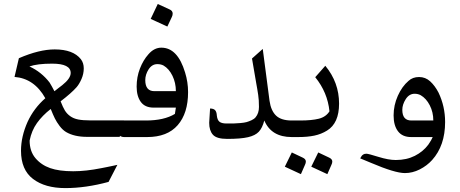

<svg xmlns="http://www.w3.org/2000/svg" viewBox="-20 -691 2317 968"><path d="M336.4 -323.2Q336.4 -370.1 242.7 -370.1Q168 -370.1 128.4 -356Q189 -328.1 230 -274.9Q241.7 -255.9 254.4 -231Q259.8 -235.4 272.7 -245.4Q285.6 -255.4 293.9 -261.7Q336.4 -295.4 336.4 -323.2ZM255.9 -441.9Q348.6 -441.9 387.7 -392.6Q402.3 -373.5 402.3 -346.2Q402.3 -318.8 390.9 -292.7Q379.4 -266.6 366.2 -251.5Q339.4 -221.2 285.6 -180.2Q296.9 -150.9 306.9 -134.3Q316.9 -117.7 333.7 -105.5Q350.6 -93.3 374.3 -88.6Q397.9 -84 435.1 -84H605L583.5 -1H418.5Q354.5 -1 313 -25.4Q295.4 -36.1 280.5 -55.9Q265.6 -75.7 256.6 -93.8Q247.6 -111.8 235.8 -141.6Q193.8 -108.9 166.5 -70.8Q139.2 -32.7 129.4 17.6Q129.4 71.3 158.4 106Q187.5 140.6 232.7 156.5Q277.8 172.4 349.1 172.4Q413.1 172.4 491.2 156.7Q510.7 152.8 517.3 151.6Q523.9 150.4 545.4 145.8Q566.9 141.1 571.8 140.1L527.3 226.1Q412.1 257.3 309.6 257.3Q207 257.3 146.5 211.2Q85.9 165 85.9 69.3Q85.9 -2.4 119.1 -76.7Q150.9 -145.5 208.5 -195.8Q152.8 -295.4 53.2 -303.2L75.2 -397.5Q177.7 -441.9 255.9 -441.9Z M850.6 -622.6Q850.6 -613.8 846.2 -605L823.7 -557.1L739.7 -595.7L775.4 -670.9L834 -644Q850.6 -637.2 850.6 -622.6ZM712.4 -287.1Q712.4 -231.4 758.3 -231.4H866.7Q866.7 -273.4 849.4 -309.1Q832 -344.7 804.2 -360.8Q791 -367.7 773.4 -367.7Q746.1 -367.7 729.2 -341.3Q712.4 -314.9 712.4 -287.1ZM605 -83.5H715.8Q807.1 -83.5 861.8 -116.7L866.7 -148.4H754.9Q710.9 -148.4 689.9 -177.2Q668.9 -206.1 668.9 -254.4Q668.9 -302.7 685.5 -345.5Q702.1 -388.2 728.5 -417.5Q757.3 -450.7 793.5 -450.7Q875.5 -450.7 913.1 -325.7Q928.2 -276.9 928.2 -226.6Q928.2 -120.1 876 -60.1Q823.7 0 721.7 0H605Q589.4 0 576.4 -12.7Q563.5 -25.4 563.5 -41.5Q563.5 -57.6 576.4 -70.6Q589.4 -83.5 605 -83.5Z M1034.7 -71.8 1039.1 -144Q1057.6 -143.6 1064.9 -135Q1072.3 -126.5 1073.2 -108.4Q1075.7 -85.4 1086.9 -76.9Q1098.1 -68.4 1122.3 -68.4Q1146.5 -68.4 1159.7 -68.6Q1172.9 -68.8 1192.1 -70.6Q1211.4 -72.3 1222.9 -75.4Q1234.4 -78.6 1247.8 -84.7Q1261.2 -90.8 1268.6 -99.6Q1285.6 -120.1 1285.6 -151.9Q1285.6 -188.5 1281.7 -212.6Q1277.8 -236.8 1276.9 -242.9Q1275.9 -249 1272.5 -267.8Q1269 -286.6 1264.4 -314.9Q1259.8 -343.3 1250.5 -396L1304.7 -444.3L1338.9 -182.6Q1346.2 -132.3 1372.1 -107.9Q1397.9 -83.5 1450.7 -83.5V0Q1348.1 0 1312.5 -83.5Q1302.7 -45.9 1284.9 -26.9Q1267.1 -7.8 1230.5 0.7Q1193.8 9.3 1125.5 9.3Q1072.3 9.3 1053.5 -11.7Q1034.7 -32.7 1034.7 -71.8Z M1655.3 123.5Q1655.3 131.3 1650.9 140.1L1630.4 187L1549.3 149.4L1584.5 77.6L1639.2 103.5Q1655.3 110.8 1655.3 123.5ZM1522 123.5Q1522 131.3 1517.6 140.1L1497.1 187L1416 149.4L1451.2 77.6L1505.9 103.5Q1522 110.8 1522 123.5ZM1449.2 -83.5H1493.7Q1551.3 -83.5 1587.4 -92.5Q1623.5 -101.6 1641.1 -129.9Q1631.3 -225.6 1569.3 -301.8L1620.1 -359.4Q1689.5 -275.4 1689.5 -168.5Q1689.5 -69.8 1628.9 -32.7Q1599.6 -14.6 1564.9 -7.3Q1530.3 0 1483.4 0H1449.2Q1434.1 0 1421.4 -12.7Q1408.7 -25.4 1408.7 -41.7Q1408.7 -58.1 1420.9 -70.8Q1433.1 -83.5 1449.2 -83.5Z M2008.3 -137.2Q2008.3 -83.5 2053.7 -83.5H2164.6Q2164.6 -125.5 2146.7 -160.2Q2128.9 -194.8 2101.1 -210.9Q2087.4 -218.3 2070.3 -218.3Q2043 -218.3 2025.6 -191.2Q2008.3 -164.1 2008.3 -137.2ZM1975.1 115.7Q2029.8 115.7 2071.3 94.7Q2112.8 73.7 2139.2 38.6Q2155.8 14.6 2161.6 0H2052.7Q2008.8 0 1986.6 -29.1Q1964.4 -58.1 1964.4 -109.1Q1964.4 -160.2 1985.6 -207.8Q2006.8 -255.4 2039.6 -283.2Q2060.5 -302.7 2092.8 -302.7Q2125 -302.7 2148.9 -280.8Q2172.9 -258.8 2190.9 -224.1Q2224.1 -154.8 2224.1 -75.7Q2224.1 43 2158.7 115.7Q2132.8 144.5 2096.2 163.1Q2059.6 181.6 2021.5 181.6Q1971.2 181.6 1850.1 129.9Q1810.1 112.8 1795.9 107.4Q1800.8 98.6 1803.5 95Q1806.2 91.3 1812 87.6Q1817.9 84 1827.4 84Q1836.9 84 1887.9 99.9Q1939 115.7 1975.1 115.7Z"/></svg>

Font: VizhehAzad
Style: Regular
Weight: 400
Designer: damoon khanjanzadeh
Foundry: http://font-store.ir
Version: Version:0.0.3;RFB:1.2.5;Building:2016-04-04 21:25:54.909891